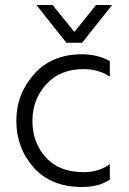

<svg xmlns="http://www.w3.org/2000/svg" viewBox="-20 -732 512 764"><path d="M417 -489C384.3 -507 347.3 -516 306 -516C226 -516 162.5 -489.7 115.5 -437C68.5 -384.3 45 -322.7 45 -252C45 -179.3 68 -117.2 114 -65.5C160 -13.8 224 12 306 12C351.3 12 388.3 2.3 417 -17V-79C388.3 -57.7 353.7 -47 313 -47C247.7 -47 197.3 -66.7 162 -106C126.7 -145.3 109 -193.7 109 -251C109 -307.7 127.3 -356.2 164 -396.5C200.7 -436.8 250 -457 312 -457C352 -457 387 -447 417 -427ZM307 -562 426 -712H362L276 -605L189 -712H125L244 -562Z"/></svg>

Font: Hind Light
Style: Regular
Weight: 300
Designer: Manushi Parikh, Satya Rajpurohit
Foundry: Indian Type Foundry
Version: Version 1.201;PS 1.0;hotconv 1.0.78;makeotf.lib2.5.61930; tt